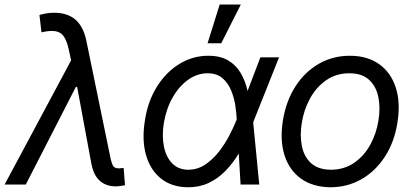

<svg xmlns="http://www.w3.org/2000/svg" viewBox="-55 -792 1756 824"><path d="M441.4 7.8Q399.9 7.8 373 -16.4Q346.2 -40.5 336.9 -90.8L267.6 -464.8L252 -524.4L240.2 -579.1Q231.9 -617.2 218.5 -636Q205.1 -654.8 182.1 -658.2Q159.2 -661.6 123 -653.3L114.3 -727.5Q121.1 -730 138.4 -733.6Q155.8 -737.3 176.8 -737.3Q235.4 -737.3 269.8 -706.8Q304.2 -676.3 316.4 -613.3L419.9 -110.4Q422.9 -96.7 428.5 -83.3Q434.1 -69.8 455.1 -69.3Q466.8 -70.3 475.6 -71.3L481.4 2.9Q470.7 4.9 460.7 6.3Q450.7 7.8 441.4 7.8ZM-35.2 0 274.4 -578.1 282.2 -418.9H270.5L55.7 0Z M750 11.7Q680.7 10.7 634.8 -26.6Q588.9 -64 571 -128.9Q553.2 -193.8 567.4 -278.3Q580.1 -358.9 618.9 -420.7Q657.7 -482.4 714.8 -517.6Q772 -552.7 838.9 -552.7Q890.1 -552.7 923.8 -533Q957.5 -513.2 977.8 -479Q998 -444.8 1007.8 -400.4L1042 -403.3L1031.2 -271.5L1057.6 0H977.5L960.9 -280.3Q960 -304.7 955.1 -337.9Q950.2 -371.1 937.3 -403.1Q924.3 -435.1 900.1 -456.3Q876 -477.5 835.9 -477.5Q792 -477.5 753.2 -450.2Q714.4 -422.9 686.8 -375.2Q659.2 -327.6 648.4 -265.6Q639.2 -208 648.7 -162.4Q658.2 -116.7 684.6 -90.3Q710.9 -64 752 -63.5Q792.5 -63.5 825.9 -85.9Q859.4 -108.4 885.5 -142.3Q911.6 -176.3 929.9 -211.9Q948.2 -247.6 959 -274.4L1062.5 -545.9H1142.6L1033.2 -271.5L998 -137.7L970.7 -134.8Q944.3 -90.8 911.6 -57.6Q878.9 -24.4 838.9 -6.1Q798.8 12.2 750 11.7ZM835.9 -606.4 887.7 -772.5H978.5L894.5 -606.4Z M1364.3 11.7Q1288.6 11.2 1237.8 -24.7Q1187 -60.5 1166.3 -125Q1145.5 -189.5 1159.2 -275.4Q1172.9 -359.4 1213.1 -421.6Q1253.4 -483.9 1313.5 -518.3Q1373.5 -552.7 1446.3 -552.7Q1521.5 -552.7 1572 -516.8Q1622.6 -481 1643.6 -416Q1664.6 -351.1 1650.4 -264.6Q1637.2 -181.6 1596.7 -119.4Q1556.2 -57.1 1496.3 -22.9Q1436.5 11.2 1364.3 11.7ZM1365.2 -63.5Q1422.9 -64 1465.3 -93.5Q1507.8 -123 1534.2 -171.1Q1560.5 -219.2 1569.3 -275.4Q1578.1 -329.1 1568.8 -375Q1559.6 -420.9 1529.3 -449.2Q1499 -477.5 1444.3 -477.5Q1387.2 -477.5 1344.5 -447.5Q1301.8 -417.5 1275.4 -369.1Q1249 -320.8 1240.2 -264.6Q1231.4 -211.4 1240.5 -165.5Q1249.5 -119.6 1280 -91.8Q1310.5 -64 1365.2 -63.5Z"/></svg>

Font: Inter Tight
Style: Italic
Weight: 400
Italic angle: -9.39999°
Designer: Rasmus Andersson
Foundry: rsms
Version: Version 3.002